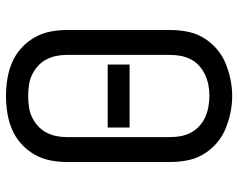

<svg xmlns="http://www.w3.org/2000/svg" viewBox="-97 -689 794 640"><g transform="rotate(90 300.0 -369.0)"><path d="M300 8Q272 8 243.5 3.5Q215 -1 189 -12Q163 -23 141.5 -42Q120 -61 105.5 -86Q91 -111 85.5 -139Q80 -167 80 -195V-540Q80 -568 85.5 -596.5Q91 -625 105.5 -649.5Q120 -674 141.5 -693Q163 -712 189 -723Q215 -734 243.5 -740Q272 -746 300 -746Q328 -746 356.5 -740Q385 -734 411 -723Q437 -712 458.5 -693Q480 -674 494.5 -649.5Q509 -625 514.5 -596.5Q520 -568 520 -540V-195Q520 -167 514.5 -139Q509 -111 494.5 -86Q480 -61 458.5 -42Q437 -23 411 -12Q385 -1 356.5 3.5Q328 8 300 8ZM300 -66Q318 -66 336 -68.5Q354 -71 370 -78.5Q386 -86 399.5 -98Q413 -110 421.5 -126Q430 -142 433.5 -159.5Q437 -177 437 -195V-540Q437 -558 433.5 -576Q430 -594 421.5 -609.5Q413 -625 399 -637.5Q385 -650 368.5 -657Q352 -664 334 -667Q316 -670 298 -670Q280 -670 262.5 -666.5Q245 -663 229 -655.5Q213 -648 199.5 -636Q186 -624 178 -608.5Q170 -593 166.5 -575.5Q163 -558 163 -540V-195Q163 -177 166.5 -159.5Q170 -142 178.5 -126Q187 -110 200.5 -98Q214 -86 230 -78.5Q246 -71 264 -68.5Q282 -66 300 -66ZM195 -331V-404H405V-331Z"/></g></svg>

Font: Zed Mono Extended
Style: Regular
Weight: 400
Width: 7
Monospace: yes
Designer: Belleve Invis
Foundry: Belleve Invis
Version: Version 1.0.0; ttfautohint (v1.8.4)